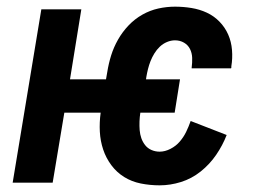

<svg xmlns="http://www.w3.org/2000/svg" viewBox="-20 -548 790 576"><path d="M459 8Q430 8 402.5 2.5Q375 -3 352.5 -17Q330 -31 314 -52.5Q298 -74 289.5 -99.5Q281 -125 279.5 -153Q278 -181 282 -210H173L138 0H18L104 -520H224L190 -310H298L302 -333Q306 -358 313.5 -382Q321 -406 334 -429Q347 -452 365.5 -471.5Q384 -491 407 -504Q430 -517 455 -522.5Q480 -528 505 -528Q530 -528 554.5 -524Q579 -520 600.5 -510Q622 -500 638.5 -483Q655 -466 664.5 -444.5Q674 -423 676 -398Q678 -373 674 -349Q674 -347 674 -345.5Q674 -344 673 -343H555Q555 -344 555 -344.5Q555 -345 555 -345Q557 -360 556.5 -374.5Q556 -389 550 -401Q544 -413 532 -420Q520 -427 505 -427Q493 -427 481 -422Q469 -417 459.5 -408Q450 -399 443 -387.5Q436 -376 431.5 -364.5Q427 -353 424 -341Q421 -329 419 -317L418 -310H520L504 -210H401Q399 -197 398.5 -183.5Q398 -170 399 -157.5Q400 -145 404 -133.5Q408 -122 415.5 -112.5Q423 -103 434.5 -98Q446 -93 459 -93Q475 -93 491.5 -101.5Q508 -110 519.5 -123.5Q531 -137 538.5 -152.5Q546 -168 552 -185L660 -143Q648 -112 628.5 -83.5Q609 -55 582 -33.5Q555 -12 523 -2Q491 8 459 8Z"/></svg>

Font: Zed Sans Extended
Style: Bold Italic
Weight: 700
Width: 7
Italic angle: -9°
Designer: Belleve Invis
Foundry: Belleve Invis
Version: Version 1.0.0; ttfautohint (v1.8.4)